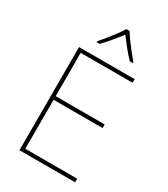

<svg xmlns="http://www.w3.org/2000/svg" viewBox="-228 -1050 1005 1151"><g transform="rotate(30 275.0 -474.5)"><path d="M488 0H103V-714H488V-689H129V-389H468V-364H129V-25H488ZM317 -949Q329 -929 349 -901.5Q369 -874 391 -846.5Q413 -819 431 -798V-792H410Q382 -820 354.5 -854.5Q327 -889 306 -917Q285 -889 256.5 -854.5Q228 -820 200 -792H179V-798Q198 -819 220 -846.5Q242 -874 262.5 -901.5Q283 -929 295 -949Z"/></g></svg>

Font: Noto Sans Cherokee Thin
Style: Regular
Weight: 100
Designer: Monotype Design Team
Foundry: Monotype Imaging Inc.
Version: Version 2.001; ttfautohint (v1.8.4.7-5d5b)